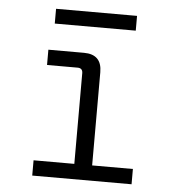

<svg xmlns="http://www.w3.org/2000/svg" viewBox="-49 -705 698 751"><g transform="rotate(5 300.0 -329.0)"><path d="M105 0V-60H265V-416Q265 -436 245 -436H125V-496H265Q335 -496 335 -426V-60H495V0ZM141 -600V-658H459V-600Z"/></g></svg>

Font: DM Mono Light
Style: Regular
Weight: 300
Designer: Colophon Foundry
Foundry: Colophon Foundry
Version: Version 1.000; ttfautohint (v1.8.2.53-6de2)